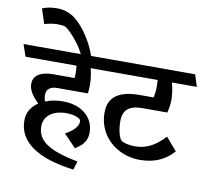

<svg xmlns="http://www.w3.org/2000/svg" viewBox="-124 -948 1312 1200"><g transform="rotate(10 531.5 -348.5)"><path d="M477.5 -106.4Q477.5 -70.3 460.4 -44.2Q443.4 -18.1 403.8 6.3L326.7 -74.2Q365.2 -95.2 385.7 -117.7Q406.2 -140.1 406.2 -163.1Q406.2 -168.5 404.8 -172.1Q403.3 -175.8 398.9 -179.2Q369.6 -200.7 312.5 -200.7Q272.9 -200.7 241.2 -188.2Q209.5 -175.8 191.2 -151.4Q172.9 -127 172.9 -91.8Q172.9 -46.4 199.5 -13.4Q226.1 19.5 283.4 43.5Q340.8 67.4 434.1 85L417.5 139.2Q240.7 116.7 151.6 53.2Q62.5 -10.3 62.5 -109.9Q62.5 -148.4 80.3 -178.5Q98.1 -208.5 129.4 -229Q95.2 -262.7 80.1 -290Q64.9 -317.4 64.9 -343.3Q64.9 -383.3 97.4 -404.5Q129.9 -425.8 188.5 -425.8H326.2Q327.1 -440.4 327.1 -453.1Q327.1 -479 324.2 -503.9H0.5L-25.4 -579.6H525.4L549.8 -503.9H414.1Q427.7 -450.7 427.7 -399.4Q427.7 -370.1 424.3 -345.7H232.9Q161.6 -345.7 161.6 -289.1Q161.6 -270 168.5 -249Q218.8 -269.5 278.8 -269.5Q342.3 -269.5 387.2 -247.3Q432.1 -225.1 454.8 -188Q477.5 -150.9 477.5 -106.4Z M342.3 -570.3Q324.7 -608.4 299.3 -642.8Q273.9 -677.2 250 -700.9Q226.1 -724.6 212.4 -732.4Q195.3 -738.3 161.1 -738.3Q127.9 -738.3 80.1 -725.1L49.3 -818.8Q72.3 -829.1 96.4 -832.5Q120.6 -835.9 146.5 -835.9Q179.2 -835.4 207.3 -825.2Q235.4 -814.9 255.9 -799.3Q302.2 -763.7 344 -700Q385.7 -636.2 406.2 -570.3Z M769.5 -70.8Q822.8 -70.8 867.9 -93.5Q913.1 -116.2 958.5 -165.5L1028.3 -84Q988.3 -38.1 935.3 -15.4Q882.3 7.3 815.4 7.3Q743.7 7.3 682.1 -24.7Q620.6 -56.6 584 -114.7Q547.4 -172.9 547.4 -247.1Q547.4 -319.8 596.7 -356Q646 -392.1 745.6 -392.1H833Q840.8 -424.8 840.8 -461.4Q840.8 -485.8 839.4 -503.9H496.1L470.2 -579.6H1063.5L1087.9 -503.9H930.2Q938 -470.2 941.7 -444.8Q945.3 -419.4 945.3 -395.5Q945.3 -356.9 933.6 -314H773.4Q712.9 -314 683.3 -288.8Q653.8 -263.7 653.8 -211.9Q653.8 -169.9 662.1 -137Q670.4 -104 682.1 -91.8Q689.5 -84 714.6 -77.4Q739.7 -70.8 769.5 -70.8Z"/></g></svg>

Font: Vesper Libre Medium
Style: Regular
Weight: 500
Designer: Robert Keller & Kimya Gandhi
Foundry: Mota Italic
Version: Version 1.058